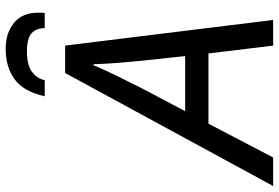

<svg xmlns="http://www.w3.org/2000/svg" viewBox="-226 -788 958 659"><g transform="rotate(-90 252.5 -459.0)"><path d="M-57 0 331 -714H425L513 0H425L398 -222H157L41 0ZM389 -302 373 -452Q369 -490 365.5 -536Q362 -582 361 -617H358Q342 -579 321 -536Q300 -493 277 -448L200 -302ZM251 -784Q267 -856 309 -887Q351 -918 414 -918Q468 -918 503 -889.5Q538 -861 538 -806Q538 -801 538 -795.5Q538 -790 537 -784H485Q485 -813 467.5 -829Q450 -845 405 -845Q359 -845 336 -828.5Q313 -812 306 -784Z"/></g></svg>

Font: BC Sans
Style: Italic
Weight: 400
Italic angle: -12°
Designer: Monotype Design Team
Designer: Province of B.C.
Foundry: Monotype Imaging Inc.
Version: Version 2.000;GOOG;noto-source:20170915:90ef993387c0